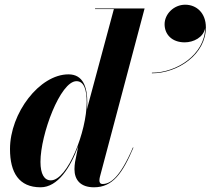

<svg xmlns="http://www.w3.org/2000/svg" viewBox="-20 -786 895 816"><path d="M679.5 -683C679.5 -640 710.5 -606 765 -606C802.5 -606 844.5 -627 852 -666.5C850 -555 732 -477 625.5 -477V-474.5C736 -474.5 855 -555 855 -669.5C855 -730.5 815.5 -766 767 -766C719 -766 679.5 -726.5 679.5 -683ZM351 -350C351 -414.5 334 -470 271 -470C148 -470 22.5 -305.5 22.5 -152.5C22.5 -52.5 60.5 10 152.5 10C225.5 10 279.5 -74 312.5 -165L299 -97.5C297.5 -88 296.5 -77 296.5 -67C296.5 -22 321.5 10 379.5 10C458.5 10 500.5 -48.5 547 -158.5L545 -159.5C490.5 -32.5 449.5 -4 416 -4C405.5 -4 402.5 -11.5 402.5 -18.5C402.5 -23 403 -28 404.5 -34L594.5 -750H384V-747.5H464L349.5 -322C350.5 -332 351 -341.5 351 -350ZM348.5 -351.5C348.5 -228 267.5 -19.5 196 -19.5C168 -19.5 152 -46.5 152 -98C152 -215 236.5 -441 305 -441C337.5 -441 348.5 -403.5 348.5 -351.5Z"/></svg>

Font: Bodoni* 72pt
Style: Bold Italic
Weight: 700
Italic angle: -13°
Version: Version 2.3